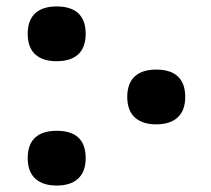

<svg xmlns="http://www.w3.org/2000/svg" viewBox="-20 -567 656 596"><path d="M156 -377C209 -377 246 -401 246 -462C246 -523 210 -547 156 -547C103 -547 66 -523 66 -462C66 -401 103 -377 156 -377ZM465 -181C518 -181 555 -206 555 -266C555 -327 519 -351 465 -351C412 -351 375 -327 375 -266C375 -206 412 -181 465 -181ZM156 9C209 9 246 -16 246 -76C246 -138 210 -161 156 -161C103 -161 66 -138 66 -76C66 -16 103 9 156 9Z"/></svg>

Font: Noto Serif Georgian Extra
Style: Regular
Weight: 800
Designer: Monotype Design Team
Foundry: Monotype Imaging Inc.
Version: Version 1.901